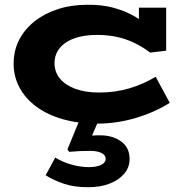

<svg xmlns="http://www.w3.org/2000/svg" viewBox="-20 -503 770 803"><path d="M387 14Q307 14 242.5 -4.5Q178 -23 132 -57Q86 -91 61.5 -137Q37 -183 37 -236Q37 -292 60.5 -337Q84 -382 125.5 -414.5Q167 -447 222.5 -465Q278 -483 344 -483Q404 -484 453 -471Q502 -458 543 -434.5Q584 -411 616 -379L561 -374V-471H675V-291L608 -283Q575 -308 540 -324.5Q505 -341 467 -349Q429 -357 386 -357Q344 -357 310.5 -348.5Q277 -340 254.5 -324.5Q232 -309 220 -287.5Q208 -266 208 -239Q208 -202 230.5 -174.5Q253 -147 295 -131.5Q337 -116 394 -116Q462 -116 521 -133.5Q580 -151 631 -182L690 -73Q629 -34 549 -10Q469 14 387 14ZM349 280Q290 280 247 265.5Q204 251 171 230L211 156Q242 175 279.5 185.5Q317 196 352 196Q384 196 403 186.5Q422 177 422 162Q422 145 404 136.5Q386 128 357 128Q333 128 312 129Q291 130 269 132L262 122L322 -24H403L365 64Q373 63 383.5 63Q394 63 400 63Q451 63 486.5 88.5Q522 114 522 162Q522 197 499.5 223.5Q477 250 438.5 265Q400 280 349 280Z"/></svg>

Font: BioRhyme SemiExpanded ExtraBold
Style: Regular
Weight: 800
Width: 6
Designer: Aoife Mooney
Foundry: Aoife Mooney Type
Version: Version 1.600;gftools[0.9.33]